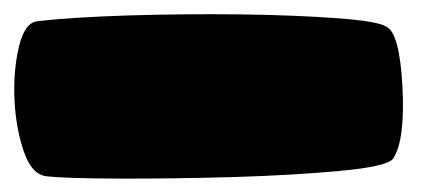

<svg xmlns="http://www.w3.org/2000/svg" viewBox="-20 -256 628 275"><path d="M533.2 -217.8Q552.2 -209.5 556.4 -132.3Q560.5 -55.2 543 -28.8Q535.2 -17.6 466.8 -11.2Q398.4 -4.9 314 -2.4Q229.5 0 151.6 -0.2Q73.7 -0.5 47.4 -3.4Q25.4 -5.4 13.9 -39.6Q2.4 -73.7 0.7 -114.3Q-1 -154.8 7.1 -189Q15.1 -223.1 33.2 -225.6Q84 -231.4 164.3 -233.9Q244.6 -236.3 323 -235.4Q401.4 -234.4 461.7 -230Q522 -225.6 533.2 -217.8Z"/></svg>

Font: ARCO
Style: Regular
Weight: 700
Designer: Rafael Olivo Díaz, Denis Ignatov
Foundry: Rafael Olivo Díaz
Version: Version 1.10 March 1, 2019